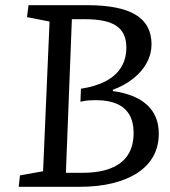

<svg xmlns="http://www.w3.org/2000/svg" viewBox="-20 -720 656 740"><path d="M564 -549Q564 -512 546 -478.5Q528 -445 494.5 -418Q461 -391 415 -374V-369Q502 -357 547 -315.5Q592 -274 592 -205Q592 -157 571.5 -119Q551 -81 511 -54.5Q471 -28 414.5 -14Q358 0 286 0H52L57 -44L146 -60L171 -637L84 -654L90 -700H317Q442 -700 503 -663Q564 -626 564 -549ZM292 -378Q350 -387 389 -408Q428 -429 447.5 -461.5Q467 -494 467 -537Q467 -594 429 -620Q391 -646 308 -646H257L234 -54H298Q363 -54 407 -71.5Q451 -89 473 -123Q495 -157 495 -208Q495 -250 478.5 -278Q462 -306 430 -320Q398 -334 350 -334Q333 -334 320.5 -333Q308 -332 290 -328Z"/></svg>

Font: Literata
Style: Italic
Weight: 400
Italic angle: -2°
Designer: Latin by Veronika Burian and Jose Scaglione. Greek by Irene Vlachou. Cyrillic by Vera Evstafieva
Foundry: TypeTogether
Version: Version 3.103;gftools[0.9.29]